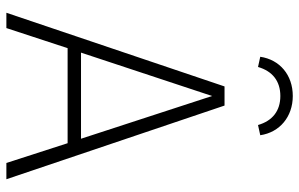

<svg xmlns="http://www.w3.org/2000/svg" viewBox="-188 -750 938 602"><g transform="rotate(90 281.0 -449.0)"><path d="M281 -898C215 -898 167 -857 158 -796L190 -789C203 -834 234 -859 281 -859C328 -859 359 -834 372 -789L404 -796C395 -857 346 -898 281 -898ZM491 0H542L311 -684H251L20 0H68L131 -192H429ZM145 -234 281 -645 415 -234Z"/></g></svg>

Font: Fira Sans ExtraLight
Style: Regular
Weight: 200
Designer: bBox Type GmbH & Carrois Corporate GbR & Edenspiekermann AG
Foundry: bBox Type GmbH & Carrois Corporate GbR & Edenspiekermann AG
Version: Version 4.300;PS 004.300;hotconv 1.0.88;makeotf.lib2.5.64775